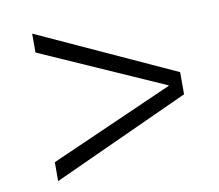

<svg xmlns="http://www.w3.org/2000/svg" viewBox="-66 -640 798 700"><g transform="rotate(-10 333.5 -290.0)"><path d="M95 -493V-563L602 -331V-249L95 -17V-87L552 -289V-291Z"/></g></svg>

Font: M PLUS 1p
Style: Regular
Weight: 400
Version: Version 1.062